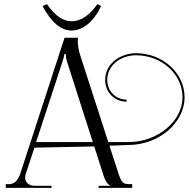

<svg xmlns="http://www.w3.org/2000/svg" viewBox="-20 -911 915 931"><path d="M186 -882C229 -801 277 -763 327 -763C381 -763 436 -806 470 -882L452 -891C417 -840 374 -808 328 -808C290 -808 250 -829 208 -891ZM293 -728 79 -71C68 -36 49 -18 24 -18H8V0H230V-10H149C118.7 -10 101.9 -27 101.9 -50.2C101.9 -56.7 103.3 -63.7 106 -71L147 -195L437 -201L483 -57C488.8 -38.9 500 -17 514 -12V-10H458V0H621V-18H613C577 -18 570 -22 554 -71L510.8 -204.5L602 -208C752.7 -208 875 -317.6 875 -439C875 -557.1 769.3 -653 639 -653C568 -653 490 -606 490 -523C490 -466 533 -418 594 -418V-428C539 -428 500 -471 500 -523C500 -599 571 -643 639 -643C763.8 -643 865 -551.6 865 -439C865 -325.3 747.2 -222 602 -222H505.1L367 -649C362.1 -664 357 -693 357 -713C357 -717 358 -720 358 -723V-728ZM430 -222H155L282 -609C288.9 -630 292 -643 292 -649H299C299 -638 300.9 -625 306 -609Z"/></svg>

Font: FoglihtenNo04
Style: Regular
Weight: 500
Designer: gluk (gluksza@wp.pl)
Foundry: gluk (gluksza@wp.pl)
Version: Version 0.70